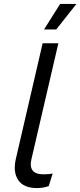

<svg xmlns="http://www.w3.org/2000/svg" viewBox="-20 -950 409 977"><path d="M204 -800 286 -930H369L266 -800ZM168 7Q100 7 72.5 -34Q45 -75 61 -143L197 -730H277L140 -140Q122 -63 201 -63Q231 -63 248 -67L228 -3Q200 7 168 7Z"/></svg>

Font: Elaine Sans
Style: Italic
Weight: 400
Italic angle: -13°
Designer: Wei Huang
Foundry: Wei Huang
Version: Version 2.001;December 24, 2019;FontCreator 12.0.0.2547 64-b